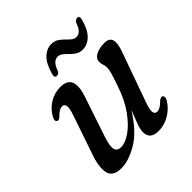

<svg xmlns="http://www.w3.org/2000/svg" viewBox="-175 -754 888 888"><g transform="rotate(-45 269.5 -309.5)"><path d="M485 -92Q491 -89.5 491.5 -81.2Q492 -73 485.5 -63Q465 -30 431 -10.2Q397 9.5 360.5 9.5Q304.5 9.5 304.5 -38Q304.5 -56.5 314.5 -83.5Q324.5 -110.5 339.5 -149Q285.5 -61.5 225.2 -26Q165 9.5 117 9.5Q61.5 9.5 53 -29.5Q44.5 -68.5 68 -134L131.5 -320Q144.5 -357 141.8 -372.2Q139 -387.5 124.5 -387.5Q115.5 -387.5 105.5 -382Q95.5 -376.5 81.5 -362Q69 -351 62 -355Q48.5 -361 61.5 -385Q79.5 -417 111.5 -436.8Q143.5 -456.5 182 -456.5Q227 -456.5 238 -427Q249 -397.5 230.5 -343L165 -147.5Q149 -99.5 154.5 -80Q160 -60.5 185.5 -60.5Q211.5 -60.5 246.5 -84.2Q281.5 -108 315.8 -155.2Q350 -202.5 373.5 -273Q389 -317 394 -336.5Q399 -356 399 -367.5Q399 -379 395.2 -389Q391.5 -399 391.5 -411.5Q391.5 -432 413 -444.2Q434.5 -456.5 471.5 -456.5Q532 -456.5 498.5 -367.5L414 -130.5Q399 -90 401.5 -74.2Q404 -58.5 419 -58.5Q428 -58.5 438.5 -64.2Q449 -70 464.5 -85.5Q477.5 -96 485 -92ZM378 -505Q358.5 -505 344.5 -514Q330.5 -523 319.2 -534.8Q308 -546.5 296.8 -555.5Q285.5 -564.5 272 -564.5Q243 -564.5 227 -518Q220.5 -504 207.5 -504Q192 -504 198 -525.5Q211 -575.5 236.2 -601Q261.5 -626.5 293.5 -626.5Q313 -626.5 327 -617.5Q341 -608.5 352.2 -596.8Q363.5 -585 374.5 -576Q385.5 -567 399.5 -567Q428.5 -567 444 -613.5Q451 -627.5 464 -627.5Q479 -627.5 473 -605.5Q460 -555 435 -530Q410 -505 378 -505Z"/></g></svg>

Font: Fraunces 72pt S050
Style: Italic
Weight: 400
Italic angle: -16°
Version: Version 1.000; ttfautohint (v1.8.3)